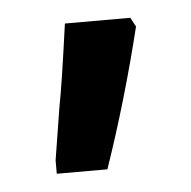

<svg xmlns="http://www.w3.org/2000/svg" viewBox="-30 -844 270 272"><g transform="rotate(-5 104.5 -708.5)"><path d="M41 -622 53 -697Q59 -727 71 -814H164L171 -801Q146 -699 113 -603H41Z"/></g></svg>

Font: Noto Serif Armenian SmBold Cond
Style: Regular
Weight: 600
Width: 3
Designer: Monotype Design team
Foundry: Monotype Imaging Inc.
Version: Version 1.000